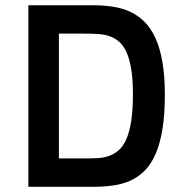

<svg xmlns="http://www.w3.org/2000/svg" viewBox="-20 -717 709 737"><path d="M88.9 -696.8H338.9Q377.4 -696.8 412.8 -691.4Q448.2 -686 478.5 -672.4Q508.8 -658.7 533.7 -634.3Q558.6 -609.9 576.2 -571.8Q593.8 -533.7 603.3 -480Q612.8 -426.3 612.8 -354Q612.8 -279.3 604 -223.9Q595.2 -168.5 578.6 -129.2Q562 -89.8 538.1 -64.7Q514.2 -39.6 483.6 -25.1Q453.1 -10.7 416.7 -5.4Q380.4 0 338.9 0H88.9ZM307.1 -108.9Q332 -108.9 355.5 -110.1Q378.9 -111.3 399.2 -118.7Q419.4 -126 436.3 -140.9Q453.1 -155.8 465.1 -183.1Q477.1 -210.4 483.6 -252.2Q490.2 -293.9 490.2 -355Q490.2 -411.6 483.9 -450.9Q477.5 -490.2 465.8 -516.1Q454.1 -542 437.7 -556.4Q421.4 -570.8 400.9 -577.9Q380.4 -585 356.7 -586.4Q333 -587.9 307.1 -587.9H206.1V-108.9Z"/></svg>

Font: Doppio One
Style: Regular
Weight: 400
Designer: Szymon Celej
Foundry: Szymon Celej
Version: Version 1.002